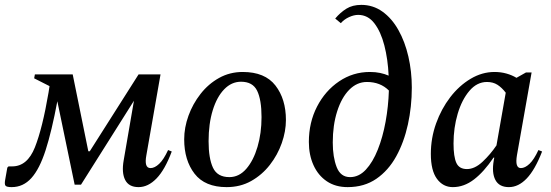

<svg xmlns="http://www.w3.org/2000/svg" viewBox="-30 -757 2259 787"><path d="M268 -452 332 -137H338L538 -452H628L570 -121Q560 -68 587 -68Q604 -68 622.5 -85.5Q641 -103 659 -142L674 -136Q646 -61 611.5 -25.5Q577 10 538 10Q498 10 483 -19.5Q468 -49 477 -100L519 -344L302 0H276L205 -342Q182 -219 157 -141.5Q132 -64 98.5 -27Q65 10 18 10Q-3 10 -7.5 4Q-12 -2 -9 -19L0 -70L5 -75H20Q82 -75 113 -153Q144 -231 169 -378L173 -404L110 -436L113 -452Z M899 10Q810 10 767.5 -45Q725 -100 725 -186Q725 -234 742.5 -282.5Q760 -331 792 -372Q824 -413 868 -437.5Q912 -462 965 -462Q1056 -462 1099 -406.5Q1142 -351 1142 -265Q1142 -219 1125 -170.5Q1108 -122 1076 -81Q1044 -40 999.5 -15Q955 10 899 10ZM910 -31Q950 -31 979.5 -65Q1009 -99 1025.5 -155Q1042 -211 1042 -277Q1042 -348 1024 -385Q1006 -422 958 -422Q919 -422 889 -391Q859 -360 842 -305Q825 -250 825 -178Q825 -108 843 -69.5Q861 -31 910 -31Z M1395 10Q1345 10 1309.5 -14Q1274 -38 1255 -80Q1236 -122 1236 -175Q1236 -255 1269.5 -320Q1303 -385 1360 -423.5Q1417 -462 1486 -462Q1509 -462 1528 -458Q1547 -454 1563 -447Q1560 -514 1545.5 -570.5Q1531 -627 1504.5 -661.5Q1478 -696 1438 -696Q1421 -696 1401 -687Q1381 -678 1367 -662L1344 -681Q1365 -706 1390 -721.5Q1415 -737 1451 -737Q1499 -737 1537.5 -709.5Q1576 -682 1603 -634Q1630 -586 1644 -525Q1658 -464 1658 -398Q1658 -320 1642 -247Q1626 -174 1594 -116Q1562 -58 1512.5 -24Q1463 10 1395 10ZM1334 -173Q1334 -113 1350 -72Q1366 -31 1405 -31Q1441 -31 1469.5 -61.5Q1498 -92 1518.5 -143.5Q1539 -195 1550.5 -258Q1562 -321 1564 -386Q1529 -421 1474 -421Q1433 -421 1401.5 -389Q1370 -357 1352 -300.5Q1334 -244 1334 -173Z M1826 10Q1786 10 1761 -24Q1736 -58 1736 -126Q1736 -191 1757.5 -251Q1779 -311 1815.5 -358.5Q1852 -406 1899 -434Q1946 -462 1997 -462Q2023 -462 2046 -455.5Q2069 -449 2087 -438L2126 -460H2149L2089 -121Q2080 -68 2105 -68Q2122 -68 2140.5 -85.5Q2159 -103 2177 -142L2192 -136Q2163 -61 2129 -25.5Q2095 10 2056 10Q2016 10 2000.5 -19.5Q1985 -49 1994 -100L1996 -111H1993Q1954 -53 1913 -21.5Q1872 10 1826 10ZM1829 -169Q1829 -115 1840.5 -89.5Q1852 -64 1884 -64Q1916 -64 1948 -94Q1980 -124 2005 -161L2043 -377Q2027 -398 2009 -409.5Q1991 -421 1966 -421Q1925 -421 1894 -384.5Q1863 -348 1846 -290.5Q1829 -233 1829 -169Z"/></svg>

Font: Spectral Medium
Style: Italic
Weight: 500
Italic angle: -10°
Designer: Jean-Baptiste Levee
Foundry: Production Type
Version: Version 2.001